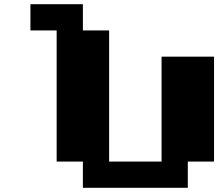

<svg xmlns="http://www.w3.org/2000/svg" viewBox="-20 -895 1040 915"><path d="M125 -875H375V-750H500V-125H750V-625H1000V-125H875V0H375V-125H250V-750H125Z"/></svg>

Font: Dogica
Style: Bold
Weight: 700
Monospace: yes
Designer: Roberto Mocci
Version: Version 001.000